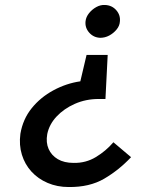

<svg xmlns="http://www.w3.org/2000/svg" viewBox="-20 -739 608 772"><path d="M170 -200Q178 -239 207.5 -270.5Q237 -302 281 -321.5Q325 -341 377 -341H404L413 -518H328L303 -412Q247 -404 195 -376Q143 -348 107.5 -304Q72 -260 62 -201Q56 -156 68 -117Q80 -78 106.5 -49Q133 -20 171.5 -3.5Q210 13 256 13Q340 14 399 -20.5Q458 -55 507 -107L436 -167Q406 -132 365.5 -107.5Q325 -83 276 -84Q238 -84 212.5 -99Q187 -114 175.5 -140Q164 -166 170 -200ZM462 -652Q465 -678 447.5 -698Q430 -718 402 -719Q384 -720 367 -710.5Q350 -701 338 -686Q326 -671 324 -654Q321 -628 338.5 -608Q356 -588 383 -587Q402 -587 419 -596Q436 -605 448.5 -620Q461 -635 462 -652Z"/></svg>

Font: Jost Medium
Style: Italic
Weight: 500
Italic angle: -5°
Version: Version 3.710